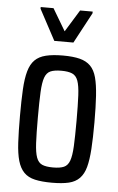

<svg xmlns="http://www.w3.org/2000/svg" viewBox="-52 -746 487 791"><g transform="rotate(5 191.5 -350.5)"><path d="M193 8Q151 8 122.5 1.5Q94 -5 77 -22.5Q60 -40 51.5 -69.5Q43 -99 40.5 -144.5Q38 -190 38 -255Q38 -319 40.5 -364.5Q43 -410 51.5 -440Q60 -470 77 -487Q94 -504 122.5 -511Q151 -518 193 -518Q235 -518 262.5 -511Q290 -504 307 -487Q324 -470 332 -440Q340 -410 343 -364.5Q346 -319 346 -255Q346 -190 343 -144.5Q340 -99 332 -69.5Q324 -40 307 -22.5Q290 -5 262.5 1.5Q235 8 193 8ZM192 -55Q221 -55 237 -62Q253 -69 260.5 -89.5Q268 -110 270 -150Q272 -190 272 -255Q272 -320 270 -360Q268 -400 260.5 -420.5Q253 -441 236.5 -448Q220 -455 192 -455Q163 -455 147 -448Q131 -441 123.5 -420.5Q116 -400 114 -360Q112 -320 112 -255Q112 -189 114 -149.5Q116 -110 123.5 -89.5Q131 -69 147 -62Q163 -55 192 -55ZM152 -575 84 -702V-709H137L191 -618L247 -709H299V-702L231 -575Z"/></g></svg>

Font: Saira ExtraCondensed Medium
Style: Regular
Weight: 500
Width: 2
Designer: Hector Gatti with collaboration of the Omnibus-Type team
Foundry: Omnibus-Type
Version: Version 1.101